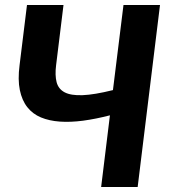

<svg xmlns="http://www.w3.org/2000/svg" viewBox="-20 -745 678 765"><path d="M528.5 0H383L418 -285.5Q362 -271 311.5 -264.2Q261 -257.5 218.5 -260.5Q176 -263.5 143 -277.2Q110 -291 88.8 -318Q67.5 -345 59 -386.2Q50.5 -427.5 58 -485.5L87.5 -725H233L203.5 -485Q198.5 -445 205.5 -417.8Q212.5 -390.5 237.5 -377.2Q262.5 -364 309 -365.8Q355.5 -367.5 430 -386L472 -725H617.5Z"/></svg>

Font: Lato Heavy
Style: Italic
Weight: 800
Italic angle: -7°
Designer: Lukasz Dziedzic
Foundry: tyPoland Lukasz Dziedzic
Version: Version 2.007; 2014-02-27